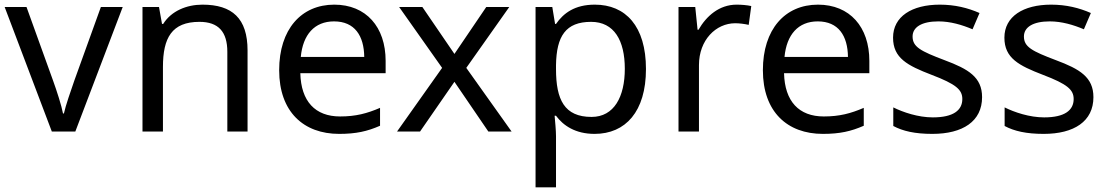

<svg xmlns="http://www.w3.org/2000/svg" viewBox="-20 -566 4769 826"><path d="M203 0H304L508 -536H414L300 -220C285 -177 262 -111 255 -78H251C245 -111 224 -176 208 -220L94 -536H0Z M851 -546C783 -546 717 -519 682 -463H677L664 -536H593V0H681V-278C681 -403 719 -472 838 -472C920 -472 958 -429 958 -343V0H1045V-349C1045 -487 979 -546 851 -546Z M1418 -546C1276 -546 1181 -440 1181 -264C1181 -85 1286 10 1439 10C1512 10 1560 -1 1615 -25V-102C1559 -78 1511 -65 1443 -65C1336 -65 1275 -130 1272 -251H1639V-304C1639 -450 1555 -546 1418 -546ZM1417 -474C1506 -474 1546 -412 1547 -321H1274C1283 -417 1333 -474 1417 -474Z M1882 -274 1688 0H1787L1935 -214L2081 0H2181L1986 -274L2171 -536H2072L1935 -334L1797 -536H1697Z M2539 -546C2452 -546 2404 -509 2372 -463H2368L2356 -536H2284V240H2372V20C2372 -5 2368 -45 2366 -68H2372C2403 -26 2455 10 2538 10C2671 10 2759 -86 2759 -269C2759 -454 2671 -546 2539 -546ZM2523 -472C2622 -472 2668 -392 2668 -270C2668 -150 2622 -63 2525 -63C2408 -63 2372 -137 2372 -269V-286C2374 -411 2414 -472 2523 -472Z M3149 -546C3074 -546 3019 -497 2985 -438H2981L2971 -536H2899V0H2987V-286C2987 -394 3060 -466 3143 -466C3161 -466 3184 -463 3201 -459L3212 -540C3194 -544 3169 -546 3149 -546Z M3499 -546C3357 -546 3262 -440 3262 -264C3262 -85 3367 10 3520 10C3593 10 3641 -1 3696 -25V-102C3640 -78 3592 -65 3524 -65C3417 -65 3356 -130 3353 -251H3720V-304C3720 -450 3636 -546 3499 -546ZM3498 -474C3587 -474 3627 -412 3628 -321H3355C3364 -417 3414 -474 3498 -474Z M4205 -148C4205 -234 4146 -269 4044 -307C3941 -346 3906 -364 3906 -409C3906 -449 3945 -474 4017 -474C4069 -474 4119 -459 4164 -440L4194 -510C4144 -532 4088 -546 4023 -546C3903 -546 3822 -495 3822 -404C3822 -316 3884 -284 3988 -244C4093 -204 4120 -180 4120 -140C4120 -92 4082 -61 3993 -61C3930 -61 3865 -83 3823 -104V-24C3864 -2 3916 10 3991 10C4122 10 4205 -44 4205 -148Z M4684 -148C4684 -234 4625 -269 4523 -307C4420 -346 4385 -364 4385 -409C4385 -449 4424 -474 4496 -474C4548 -474 4598 -459 4643 -440L4673 -510C4623 -532 4567 -546 4502 -546C4382 -546 4301 -495 4301 -404C4301 -316 4363 -284 4467 -244C4572 -204 4599 -180 4599 -140C4599 -92 4561 -61 4472 -61C4409 -61 4344 -83 4302 -104V-24C4343 -2 4395 10 4470 10C4601 10 4684 -44 4684 -148Z"/></svg>

Font: Noto Sans Cypriot
Style: Regular
Weight: 400
Designer: Monotype Design Team
Foundry: Monotype Imaging Inc.
Version: Version 2.002